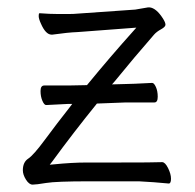

<svg xmlns="http://www.w3.org/2000/svg" viewBox="-20 -496 530 521"><path d="M176 -214H165L106 -211H105Q100 -211 95 -222.5Q90 -234 90 -249Q90 -264 100 -264H165L216 -265Q280 -343 342 -412L350 -421L191 -409Q164 -408 122 -402H120Q104 -402 91 -432Q85 -445 85 -452.5Q85 -460 87 -460H89Q115 -458 136 -458H168Q180 -458 190 -459L347 -470L382 -476H386Q404 -474 422 -446Q429 -435 429 -429Q429 -423 417 -416.5Q405 -410 398 -402Q343 -339 291 -275L284 -267L320 -268Q335 -268 392 -271H393Q398 -271 403 -260Q408 -249 408 -233.5Q408 -218 399 -218H321L243 -215Q179 -136 122 -58L115 -49L126 -50Q176 -55 214 -55H291Q402 -55 419 -56H420Q428 -56 436 -40Q444 -24 444 -11Q444 2 438 2Q397 -2 357 -4H222Q132 -4 105 0.5Q78 5 68.5 5Q59 5 50.5 -8.5Q42 -22 42 -34Q42 -56 56.5 -65.5Q71 -75 102 -117Q133 -159 170 -206ZM89 -460Z"/></svg>

Font: ToneOZ-Pinyin-WenKai-Light
Style: Light
Weight: 300
Designer: Fontworks Inc.
Foundry: ToneOZ
Version: Version 0.240331